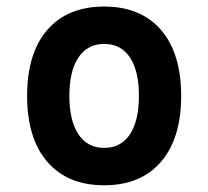

<svg xmlns="http://www.w3.org/2000/svg" viewBox="-20 -547 626 577"><path d="M293 9.8Q183.1 9.8 122.3 -60.5Q61.5 -130.9 61.5 -258.8Q61.5 -387.2 122.3 -457.3Q183.1 -527.3 293 -527.3Q402.8 -527.3 463.6 -457.3Q524.4 -387.2 524.4 -258.8Q524.4 -130.9 463.6 -60.5Q402.8 9.8 293 9.8ZM293 -102.5Q343.3 -102.5 370.4 -143.3Q397.5 -184.1 397.5 -258.8Q397.5 -334 370.4 -374.5Q343.3 -415 293 -415Q243.2 -415 215.8 -374.5Q188.5 -334 188.5 -258.8Q188.5 -184.1 215.8 -143.3Q243.2 -102.5 293 -102.5Z"/></svg>

Font: Caskaydia Cove SemiBold
Style: Regular
Weight: 600
Monospace: yes
Designer: Aaron Bell
Foundry: Saja Typeworks
Version: Version 4.300; ttfautohint (v1.8.3)